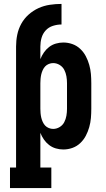

<svg xmlns="http://www.w3.org/2000/svg" viewBox="-20 -755 540 980"><path d="M31 205V100H62V-518Q62 -548 68 -577.5Q74 -607 88.5 -633.5Q103 -660 126 -680.5Q149 -701 176.5 -713.5Q204 -726 234 -730.5Q264 -735 294 -735V-630Q272 -630 250 -623Q228 -616 213 -599.5Q198 -583 192 -561.5Q186 -540 186 -518V-453Q193 -471 204 -487Q215 -503 230.5 -515Q246 -527 265 -532.5Q284 -538 303 -538Q327 -538 349.5 -530Q372 -522 389.5 -505.5Q407 -489 418 -468Q429 -447 435.5 -424Q442 -401 444 -377.5Q446 -354 446 -330V-200Q446 -176 444 -152.5Q442 -129 435.5 -106Q429 -83 418 -62Q407 -41 389.5 -24.5Q372 -8 349.5 0Q327 8 303 8Q284 8 265 2.5Q246 -3 230.5 -15Q215 -27 204 -43Q193 -59 186 -77V100H242V205ZM251 -97Q269 -97 284.5 -106.5Q300 -116 308 -131.5Q316 -147 319 -164.5Q322 -182 322 -200V-330Q322 -348 319 -365.5Q316 -383 308 -398.5Q300 -414 284.5 -423.5Q269 -433 251 -433Q240 -433 229 -428.5Q218 -424 210.5 -416Q203 -408 198 -397Q193 -386 190.5 -375Q188 -364 187 -352.5Q186 -341 186 -330V-200Q186 -189 187 -177.5Q188 -166 190.5 -155Q193 -144 198 -133Q203 -122 210.5 -114Q218 -106 229 -101.5Q240 -97 251 -97Z"/></svg>

Font: Iosevka Slab Extrabold
Style: Regular
Weight: 800
Monospace: yes
Designer: Belleve Invis
Foundry: Belleve Invis
Version: Version 11.1.1; ttfautohint (v1.8.3)